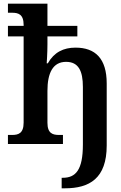

<svg xmlns="http://www.w3.org/2000/svg" viewBox="-20 -780 656 1040"><path d="M314 240H332C464 240 558 187 558 8V-328C558 -463 496 -522 389 -522C324 -522 273 -497 239 -437H233C233 -437 237 -494 237 -539V-583H399V-640H237V-760H23V-711H45C79 -711 108 -703 108 -645V-640H23V-583H108V-116C108 -57 79 -49 45 -49H23V0H321V-49H300C266 -49 237 -57 237 -115V-288C237 -384 266 -445 338 -445C405 -445 429 -396 429 -309V3C429 141 390 183 320 183H314Z"/></svg>

Font: Noto Serif SemiBold
Style: Regular
Weight: 600
Designer: Monotype Design Team
Foundry: Monotype Imaging Inc.
Version: Version 2.013